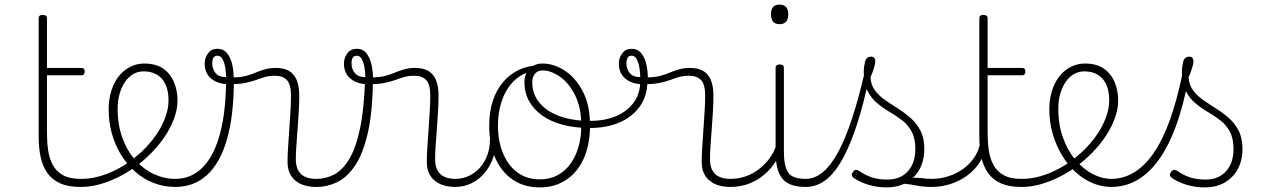

<svg xmlns="http://www.w3.org/2000/svg" viewBox="-20 -795 5508 834"><path d="M330 17Q277 17 242 1.5Q207 -14 186.5 -42.5Q166 -71 157 -111Q148 -151 148 -200V-715Q148 -723 152 -726.5Q156 -730 165 -730Q175 -730 179.5 -726.5Q184 -723 184 -715V-500H333Q341 -500 344.5 -496Q348 -492 348 -484Q348 -477 344.5 -472.5Q341 -468 333 -468H184V-218Q184 -179 189 -143Q194 -107 209 -79Q224 -51 253 -34.5Q282 -18 331 -18Q339 -18 343 -12.5Q347 -7 347 -0.5Q347 6 343 11.5Q339 17 330 17Z M332 17Q323 17 318 11.5Q313 6 313 -0.5Q313 -7 318 -12.5Q323 -18 332 -18Q388 -18 443.5 -39.5Q499 -61 546 -95Q551 -98 556 -96Q561 -94 565 -89Q569 -84 570 -78Q571 -72 566 -69Q531 -44 491.5 -24.5Q452 -5 411.5 6Q371 17 332 17Z M549 -98Q572 -115 593 -134Q614 -153 632 -175Q657 -204 674.5 -235Q692 -266 702 -297Q712 -328 712 -358Q712 -420 683.5 -452.5Q655 -485 603 -485Q594 -485 589.5 -490Q585 -495 586 -502Q587 -509 592.5 -514Q598 -519 607 -519Q658 -519 689.5 -496.5Q721 -474 736 -437.5Q751 -401 751 -359Q751 -325 739.5 -290Q728 -255 707.5 -220.5Q687 -186 659 -154Q640 -132 617 -111Q594 -90 569 -71Z M741 17Q692 17 648 0Q604 -17 568.5 -48Q533 -79 506.5 -121.5Q480 -164 466 -214.5Q452 -265 452 -321Q452 -355 459.5 -385.5Q467 -416 480.5 -440.5Q494 -465 513.5 -482.5Q533 -500 556.5 -509.5Q580 -519 607 -519Q616 -519 620.5 -514Q625 -509 624 -502Q623 -495 617.5 -490Q612 -485 603 -485Q579 -485 558.5 -473Q538 -461 523 -439Q508 -417 499.5 -387.5Q491 -358 491 -323Q491 -253 511.5 -196.5Q532 -140 567.5 -100Q603 -60 648 -39Q693 -18 741 -18Q811 -18 860.5 -68Q910 -118 936 -215.5Q962 -313 962 -455Q962 -464 967 -468.5Q972 -473 979 -472.5Q986 -472 991 -467Q996 -462 996 -453Q996 -294 966 -190Q936 -86 879 -34.5Q822 17 741 17Z M1354 17Q1328 17 1305.5 11Q1283 5 1265.5 -8.5Q1248 -22 1238.5 -42.5Q1229 -63 1229 -93Q1229 -122 1231.5 -157.5Q1234 -193 1236.5 -232Q1239 -271 1241.5 -309Q1244 -347 1244 -380Q1244 -429 1226 -447.5Q1208 -466 1174 -466Q1150 -466 1131 -460.5Q1112 -455 1092 -447.5Q1072 -440 1044 -434.5Q1016 -429 974 -429Q944 -429 920 -439.5Q896 -450 882.5 -470Q869 -490 869 -519Q869 -543 883.5 -563Q898 -583 924 -583Q952 -583 967.5 -562.5Q983 -542 989 -513.5Q995 -485 995 -459Q1024 -459 1047 -465Q1070 -471 1090 -479.5Q1110 -488 1131.5 -494Q1153 -500 1179 -500Q1212 -500 1234.5 -487.5Q1257 -475 1268.5 -448Q1280 -421 1280 -379Q1280 -344 1277.5 -307Q1275 -270 1272.5 -233.5Q1270 -197 1267.5 -164.5Q1265 -132 1265 -105Q1265 -60 1287.5 -39Q1310 -18 1354 -18Q1363 -18 1367.5 -12.5Q1372 -7 1372 -0.5Q1372 6 1367.5 11.5Q1363 17 1354 17ZM962 -460Q962 -479 958.5 -500.5Q955 -522 947 -537.5Q939 -553 925 -553Q912 -553 907 -544Q902 -535 902 -520Q902 -495 916.5 -477.5Q931 -460 962 -460Z M1356 17Q1347 17 1342 11.5Q1337 6 1337 -0.5Q1337 -7 1342 -12.5Q1347 -18 1356 -18Q1395 -18 1431.5 -37Q1468 -56 1497 -104Q1526 -152 1544 -237.5Q1562 -323 1566 -456Q1566 -459 1571 -460.5Q1576 -462 1583 -460.5Q1590 -459 1595 -455Q1600 -451 1600 -443Q1598 -304 1577 -214.5Q1556 -125 1521.5 -74.5Q1487 -24 1444 -3.5Q1401 17 1356 17Z M1959 17Q1933 17 1910.5 11Q1888 5 1870.5 -8.5Q1853 -22 1843.5 -42.5Q1834 -63 1834 -93Q1834 -122 1836.5 -157.5Q1839 -193 1841.5 -232Q1844 -271 1846.5 -309Q1849 -347 1849 -380Q1849 -429 1831 -447.5Q1813 -466 1779 -466Q1755 -466 1736 -460.5Q1717 -455 1697 -447.5Q1677 -440 1649 -434.5Q1621 -429 1579 -429Q1549 -429 1525 -439.5Q1501 -450 1487.5 -470Q1474 -490 1474 -519Q1474 -543 1488.5 -563Q1503 -583 1529 -583Q1557 -583 1572.5 -562.5Q1588 -542 1594 -513.5Q1600 -485 1600 -459Q1629 -459 1652 -465Q1675 -471 1695 -479.5Q1715 -488 1736.5 -494Q1758 -500 1784 -500Q1817 -500 1839.5 -487.5Q1862 -475 1873.5 -448Q1885 -421 1885 -379Q1885 -344 1882.5 -307Q1880 -270 1877.5 -233.5Q1875 -197 1872.5 -164.5Q1870 -132 1870 -105Q1870 -60 1892.5 -39Q1915 -18 1959 -18Q1968 -18 1972.5 -12.5Q1977 -7 1977 -0.5Q1977 6 1972.5 11.5Q1968 17 1959 17ZM1567 -460Q1567 -479 1563.5 -500.5Q1560 -522 1552 -537.5Q1544 -553 1530 -553Q1517 -553 1512 -544Q1507 -535 1507 -520Q1507 -495 1521.5 -477.5Q1536 -460 1567 -460Z M1957 17Q1948 17 1943 11.5Q1938 6 1938 -0.5Q1938 -7 1943 -12.5Q1948 -18 1957 -18Q1991 -18 2019 -32Q2047 -46 2067 -69.5Q2087 -93 2097.5 -123Q2108 -153 2108 -186Q2108 -196 2115 -199.5Q2122 -203 2128.5 -199.5Q2135 -196 2135 -186Q2135 -146 2122 -109.5Q2109 -73 2085.5 -44.5Q2062 -16 2029 0.5Q1996 17 1957 17Z M2325 19Q2256 19 2206.5 -15Q2157 -49 2131 -109.5Q2105 -170 2105 -250Q2105 -310 2121 -358Q2137 -406 2167 -440.5Q2197 -475 2237 -493Q2277 -511 2325 -511Q2331 -511 2333 -505.5Q2335 -500 2333 -494.5Q2331 -489 2325 -489Q2292 -489 2264 -477.5Q2236 -466 2213.5 -444.5Q2191 -423 2175.5 -393.5Q2160 -364 2151.5 -327.5Q2143 -291 2143 -250Q2143 -182 2165 -129Q2187 -76 2227.5 -46Q2268 -16 2325 -16Q2367 -16 2400 -33Q2433 -50 2456.5 -81.5Q2480 -113 2492.5 -156Q2505 -199 2505 -250Q2505 -328 2478 -381.5Q2451 -435 2412 -462Q2373 -489 2337 -489Q2328 -489 2323 -493.5Q2318 -498 2318 -504Q2318 -510 2323 -514.5Q2328 -519 2337 -519Q2386 -519 2433.5 -488Q2481 -457 2512 -397Q2543 -337 2543 -250Q2543 -202 2533.5 -160.5Q2524 -119 2505.5 -86Q2487 -53 2460 -29.5Q2433 -6 2399.5 6.5Q2366 19 2325 19Z M2541 -239Q2477 -239 2424.5 -253Q2372 -267 2335 -293.5Q2298 -320 2278 -356.5Q2258 -393 2258 -438Q2258 -456 2263.5 -471Q2269 -486 2279.5 -496.5Q2290 -507 2304 -513Q2318 -519 2336 -519Q2345 -519 2350 -514.5Q2355 -510 2355 -504Q2355 -498 2350.5 -493.5Q2346 -489 2337 -489Q2316 -489 2304 -475Q2292 -461 2292 -438Q2292 -387 2323 -349Q2354 -311 2410.5 -290.5Q2467 -270 2543 -270Q2609 -270 2658 -291.5Q2707 -313 2734 -351.5Q2761 -390 2761 -441Q2761 -450 2769 -452.5Q2777 -455 2784.5 -452.5Q2792 -450 2792 -441Q2792 -380 2760.5 -334.5Q2729 -289 2673 -264Q2617 -239 2541 -239Z M3153 17Q3127 17 3104.5 11Q3082 5 3064.5 -8.5Q3047 -22 3037.5 -42.5Q3028 -63 3028 -93Q3028 -122 3030.5 -157.5Q3033 -193 3035.5 -232Q3038 -271 3040.5 -309Q3043 -347 3043 -380Q3043 -429 3025 -447.5Q3007 -466 2973 -466Q2949 -466 2930 -460.5Q2911 -455 2891 -447.5Q2871 -440 2843 -434.5Q2815 -429 2773 -429Q2743 -429 2719 -439.5Q2695 -450 2681.5 -470Q2668 -490 2668 -519Q2668 -543 2682.5 -563Q2697 -583 2723 -583Q2751 -583 2766.5 -562.5Q2782 -542 2788 -513.5Q2794 -485 2794 -459Q2823 -459 2846 -465Q2869 -471 2889 -479.5Q2909 -488 2930.5 -494Q2952 -500 2978 -500Q3011 -500 3033.5 -487.5Q3056 -475 3067.5 -448Q3079 -421 3079 -379Q3079 -344 3076.5 -307Q3074 -270 3071.5 -233.5Q3069 -197 3066.5 -164.5Q3064 -132 3064 -105Q3064 -60 3086.5 -39Q3109 -18 3153 -18Q3162 -18 3166.5 -12.5Q3171 -7 3171 -0.5Q3171 6 3166.5 11.5Q3162 17 3153 17ZM2761 -460Q2761 -479 2757.5 -500.5Q2754 -522 2746 -537.5Q2738 -553 2724 -553Q2711 -553 2706 -544Q2701 -535 2701 -520Q2701 -495 2715.5 -477.5Q2730 -460 2761 -460Z M3151 17Q3142 17 3137 11.5Q3132 6 3132 -0.5Q3132 -7 3137 -12.5Q3142 -18 3151 -18Q3190 -18 3222 -30Q3254 -42 3279 -62Q3304 -82 3322 -106.5Q3340 -131 3349 -156Q3352 -165 3359.5 -165Q3367 -165 3372 -158.5Q3377 -152 3374 -143Q3365 -117 3346.5 -89Q3328 -61 3300.5 -37Q3273 -13 3235.5 2Q3198 17 3151 17Z M3479 17Q3439 17 3413 6Q3387 -5 3373.5 -25.5Q3360 -46 3354.5 -74Q3349 -102 3349 -136V-500Q3349 -508 3353.5 -511.5Q3358 -515 3366 -515Q3376 -515 3380.5 -511.5Q3385 -508 3385 -500V-136Q3385 -75 3403 -46.5Q3421 -18 3479 -18Q3486 -18 3489 -12.5Q3492 -7 3492 -0.5Q3492 6 3489 11.5Q3486 17 3479 17ZM3366 -690Q3347 -690 3338 -701Q3329 -712 3329 -733Q3329 -754 3338 -764.5Q3347 -775 3366 -775Q3385 -775 3394.5 -764.5Q3404 -754 3404 -733Q3404 -711 3394.5 -700.5Q3385 -690 3366 -690Z M3480 17Q3471 17 3466 11.5Q3461 6 3461 -0.5Q3461 -7 3466 -12.5Q3471 -18 3480 -18Q3519 -18 3554 -47Q3589 -76 3620 -133Q3651 -190 3679.5 -275.5Q3708 -361 3734 -473Q3736 -481 3742 -482Q3748 -483 3753.5 -479Q3759 -475 3757 -466Q3732 -345 3702.5 -254.5Q3673 -164 3639.5 -103.5Q3606 -43 3566.5 -13Q3527 17 3480 17Z M4029 17Q3992 17 3964.5 11.5Q3937 6 3911.5 3.5Q3886 1 3855 12L3876 -9Q3914 -21 3939.5 -22.5Q3965 -24 3986 -21Q4007 -18 4029 -18Q4038 -18 4043 -12.5Q4048 -7 4048 -0.5Q4048 6 4043 11.5Q4038 17 4029 17ZM3831 19Q3791 19 3753.5 8Q3716 -3 3687 -23Q3681 -28 3680 -34.5Q3679 -41 3685 -48Q3690 -56 3696.5 -57Q3703 -58 3711 -53Q3740 -33 3769 -24Q3798 -15 3835 -15Q3891 -15 3923.5 -51Q3956 -87 3956 -148Q3956 -194 3940 -223.5Q3924 -253 3898.5 -272.5Q3873 -292 3844 -309Q3815 -326 3789.5 -347.5Q3764 -369 3748 -401Q3732 -433 3732 -484Q3732 -504 3737.5 -526.5Q3743 -549 3764 -549Q3773 -549 3777.5 -543.5Q3782 -538 3782 -528Q3782 -519 3776.5 -500.5Q3771 -482 3761 -459Q3763 -426 3780.5 -402.5Q3798 -379 3824.5 -360.5Q3851 -342 3880.5 -323.5Q3910 -305 3936 -282Q3962 -259 3978.5 -227Q3995 -195 3995 -149Q3995 -73 3950 -27Q3905 19 3831 19Z M4026 17Q4017 17 4012 11.5Q4007 6 4007 -0.5Q4007 -7 4012 -12.5Q4017 -18 4026 -18Q4064 -18 4098.5 -29Q4133 -40 4161 -59.5Q4189 -79 4208.5 -106Q4228 -133 4236 -165Q4238 -174 4246 -173.5Q4254 -173 4260 -167Q4266 -161 4262 -151Q4253 -114 4231.5 -83.5Q4210 -53 4178.5 -30.5Q4147 -8 4108 4.5Q4069 17 4026 17Z M4416 17Q4363 17 4328 1.5Q4293 -14 4272.5 -42.5Q4252 -71 4243 -111Q4234 -151 4234 -200V-715Q4234 -723 4238 -726.5Q4242 -730 4251 -730Q4261 -730 4265.5 -726.5Q4270 -723 4270 -715V-500H4419Q4427 -500 4430.5 -496Q4434 -492 4434 -484Q4434 -477 4430.5 -472.5Q4427 -468 4419 -468H4270V-218Q4270 -179 4275 -143Q4280 -107 4295 -79Q4310 -51 4339 -34.5Q4368 -18 4417 -18Q4425 -18 4429 -12.5Q4433 -7 4433 -0.5Q4433 6 4429 11.5Q4425 17 4416 17Z M4418 17Q4409 17 4404 11.5Q4399 6 4399 -0.5Q4399 -7 4404 -12.5Q4409 -18 4418 -18Q4474 -18 4529.5 -39.5Q4585 -61 4632 -95Q4637 -98 4642 -96Q4647 -94 4651 -89Q4655 -84 4656 -78Q4657 -72 4652 -69Q4617 -44 4577.5 -24.5Q4538 -5 4497.5 6Q4457 17 4418 17Z M4635 -98Q4658 -115 4679 -134Q4700 -153 4718 -175Q4743 -204 4760.5 -235Q4778 -266 4788 -297Q4798 -328 4798 -358Q4798 -420 4769.5 -452.5Q4741 -485 4689 -485Q4680 -485 4675.5 -490Q4671 -495 4672 -502Q4673 -509 4678.5 -514Q4684 -519 4693 -519Q4744 -519 4775.5 -496.5Q4807 -474 4822 -437.5Q4837 -401 4837 -359Q4837 -325 4825.5 -290Q4814 -255 4793.5 -220.5Q4773 -186 4745 -154Q4726 -132 4703 -111Q4680 -90 4655 -71Z M4807 17Q4765 17 4725 0Q4685 -17 4651.5 -48Q4618 -79 4592.5 -121.5Q4567 -164 4552.5 -214.5Q4538 -265 4538 -321Q4538 -355 4545.5 -385.5Q4553 -416 4566.5 -440.5Q4580 -465 4599.5 -482.5Q4619 -500 4642.5 -509.5Q4666 -519 4693 -519Q4702 -519 4706.5 -514Q4711 -509 4710 -502Q4709 -495 4703.5 -490Q4698 -485 4689 -485Q4665 -485 4644.5 -473Q4624 -461 4609 -439Q4594 -417 4585.5 -387.5Q4577 -358 4577 -323Q4577 -253 4597.5 -196.5Q4618 -140 4652 -100Q4686 -60 4726.5 -39Q4767 -18 4807 -18Q4860 -18 4906 -46Q4952 -74 4991 -130Q5030 -186 5061 -272Q5092 -358 5116 -473Q5118 -482 5125.5 -483.5Q5133 -485 5139.5 -479.5Q5146 -474 5143 -459Q5122 -341 5089.5 -251.5Q5057 -162 5014.5 -102.5Q4972 -43 4920 -13Q4868 17 4807 17Z M5213 19Q5173 19 5135.5 8Q5098 -3 5069 -23Q5063 -28 5062 -34.5Q5061 -41 5067 -48Q5072 -56 5078.5 -57Q5085 -58 5093 -53Q5122 -33 5151 -24Q5180 -15 5217 -15Q5273 -15 5305.5 -51Q5338 -87 5338 -148Q5338 -194 5322 -223.5Q5306 -253 5280.5 -272.5Q5255 -292 5226 -309Q5197 -326 5171.5 -347.5Q5146 -369 5130 -401Q5114 -433 5114 -484Q5114 -504 5119.5 -526.5Q5125 -549 5146 -549Q5155 -549 5159.5 -543.5Q5164 -538 5164 -528Q5164 -519 5158.5 -500.5Q5153 -482 5143 -459Q5145 -426 5162.5 -402.5Q5180 -379 5206.5 -360.5Q5233 -342 5262.5 -323.5Q5292 -305 5318 -282Q5344 -259 5360.5 -227Q5377 -195 5377 -149Q5377 -73 5332 -27Q5287 19 5213 19Z"/></svg>

Font: Playwrite BE WAL Thin
Style: Regular
Weight: 250
Version: Version 1.002